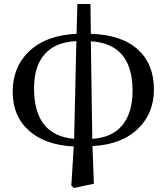

<svg xmlns="http://www.w3.org/2000/svg" viewBox="-20 -711 827 953"><path d="M446 201 439 14C537 9 613 -20 668 -75C719 -126 744 -190 744 -267C744 -350 718 -416 666 -464C611 -514 533 -540 431 -543L429 -691H364L360 -543C259 -539 179 -509 122 -454C69 -402 43 -336 43 -256C43 -176 69 -112 121 -65C174 -16 249 11 346 16L334 211L347 222ZM348 -22C215 -33 149 -117 149 -273C149 -345 166 -401 201 -441C236 -482 289 -504 359 -507ZM431 -506C569 -498 638 -416 638 -260C638 -113 567 -29 438 -22Z"/></svg>

Font: AllPunType SemiBold
Style: Regular
Weight: 600
Version: 1.0